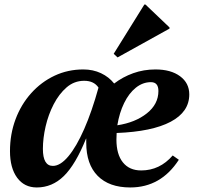

<svg xmlns="http://www.w3.org/2000/svg" viewBox="-20 -812 876 846"><path d="M142 14Q87 14 55.5 -29Q24 -72 24 -146Q24 -221 48.5 -286.5Q73 -352 117.5 -401.5Q162 -451 220.5 -478.5Q279 -506 347 -506Q390 -506 425 -489.5Q460 -473 483 -444Q521 -473 567 -489.5Q613 -506 665 -506Q733 -506 773.5 -476Q814 -446 814 -396Q814 -319 732 -275.5Q650 -232 494 -226Q493 -211 493 -197Q493 -132 521.5 -96.5Q550 -61 602 -61Q684 -61 741 -127L768 -108Q689 14 554 14Q461 14 410.5 -37Q360 -88 360 -183Q360 -192 360 -201H359Q313 -87 261.5 -36.5Q210 14 142 14ZM169 -156Q169 -81 213 -81Q246 -81 281.5 -123.5Q317 -166 351 -243.5Q385 -321 414 -426Q394 -456 351 -456Q307 -456 273.5 -427Q240 -398 216.5 -352.5Q193 -307 181 -255Q169 -203 169 -156ZM645 -450Q609 -450 578.5 -425.5Q548 -401 527 -358Q506 -315 497 -260Q576 -272 627 -312.5Q678 -353 678 -411Q678 -450 645 -450ZM498 -559 481 -575 616 -792H621L727 -691V-686Z"/></svg>

Font: Platypi SemiBold
Style: Italic
Weight: 600
Italic angle: -13°
Designer: David Sargent
Foundry: Bolt Cutter Type
Version: Version 1.200; ttfautohint (v1.8.4.7-5d5b)